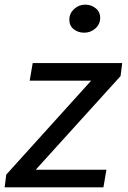

<svg xmlns="http://www.w3.org/2000/svg" viewBox="-26 -808 551 828"><path d="M1 -55 367 -460H102L115 -536H501L494 -480L128 -76H433L420 0H-6ZM273 -723Q273 -750 293.5 -769Q314 -788 342 -788Q367 -788 386.5 -772.5Q406 -757 406 -731Q406 -704 385.5 -685.5Q365 -667 337 -667Q311 -667 292 -682Q273 -697 273 -723Z"/></svg>

Font: Nebula Sans Medium
Style: Regular
Weight: 500
Italic angle: -9°
Designer: Paul D. Hunt for Adobe (as Source Sans)
Foundry: Nebula Entertainment & Broadcasting LLC
Version: Version 1.010